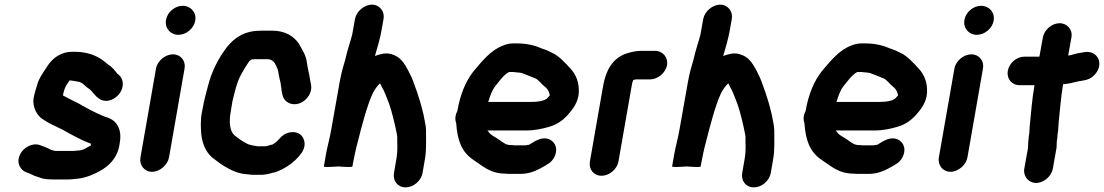

<svg xmlns="http://www.w3.org/2000/svg" viewBox="-20 -745 4755 827"><path d="M509 -382C509 -402 501 -417 486 -427C472 -444 463 -457 443 -469C439 -472 437 -474 435 -476C406 -501 362 -522 303 -522H291C244 -522 208 -496 186 -463C169 -436 148 -411 139 -376C135 -362 128 -341 125 -324C118 -282 141 -244 168 -229C189 -215 214 -203 238 -192C252 -186 265 -177 277 -171L294 -162C307 -155 317 -150 329 -144L345 -137C352 -134 362 -129 372 -126L371 -119C369 -117 367 -115 363 -114C354 -108 340 -101 329 -98L309 -96C304 -95 299 -95 294 -95H219C216 -96 214 -96 212 -96L199 -100C185 -108 168 -114 152 -120C117 -132 80 -107 67 -81C48 -44 68 -12 93 -3C111 2 125 13 143 17L160 23C177 27 191 28 212 28H274C283 28 291 27 300 26C328 24 342 21 369 11C431 -14 487 -51 496 -131C506 -188 483 -226 442 -239C434 -242 421 -246 414 -250L398 -257C387 -263 379 -266 368 -272L333 -291C325 -296 318 -300 309 -304L285 -316C274 -322 262 -328 251 -334C254 -350 258 -363 264 -375L280 -399C282 -398 285 -398 288 -398C299 -396 307 -395 318 -393C338 -389 347 -372 363 -363C378 -352 388 -333 403 -323C442 -289 508 -330 509 -382Z M652 -450 585 -67C579 -34 602 -5 635 -5C668 -5 702 -34 708 -67L775 -450C781 -483 758 -511 725 -511C692 -511 658 -483 652 -450ZM695 -659C689 -624 714 -595 748 -595C782 -595 815 -622 821 -656C827 -691 802 -720 767 -720C733 -720 701 -693 695 -659Z M1130 -116H1129C1127 -115 1125 -115 1122 -115H1092C1089 -115 1087 -115 1084 -116L1071 -118L1061 -120L1048 -124C1033 -132 1025 -136 1011 -146L990 -162C970 -180 966 -218 973 -259L981 -308C991 -348 1000 -391 1018 -423C1029 -444 1041 -463 1054 -482C1058 -485 1061 -487 1064 -489H1066C1073 -490 1079 -490 1085 -490H1130C1134 -490 1138 -490 1141 -489C1142 -489 1144 -489 1145 -488C1164 -480 1167 -466 1175 -449L1178 -439C1179 -430 1181 -421 1183 -412C1185 -399 1190 -388 1190 -375C1191 -370 1193 -365 1192 -360L1196 -339C1199 -323 1207 -311 1221 -303C1269 -277 1328 -328 1320 -378L1316 -399C1313 -425 1305 -449 1302 -475C1299 -506 1280 -534 1267 -557C1246 -589 1208 -613 1152 -613H1107C1036 -613 994 -587 958 -543C922 -496 891 -438 874 -368C867 -341 859 -313 854 -283L849 -258C843 -225 845 -191 847 -166C852 -121 871 -81 904 -59C916 -49 937 -34 950 -27L964 -19C982 -9 1004 0 1028 4L1048 6C1056 7 1064 8 1071 8H1101C1119 8 1136 5 1151 0C1152 -1 1154 -1 1156 -1C1167 -3 1180 -8 1194 -15C1223 -30 1247 -48 1268 -72L1275 -81C1301 -112 1295 -149 1273 -166C1246 -186 1205 -174 1185 -149C1178 -142 1172 -134 1164 -129L1153 -122C1147 -122 1136 -118 1130 -116Z M1509 -663 1497 -596C1489 -565 1477 -531 1470 -500C1468 -491 1465 -480 1461 -467C1451 -435 1444 -399 1438 -363L1407 -188C1401 -152 1390 -114 1384 -80L1375 -28C1375 -25 1395 -25 1437 -28C1477 -25 1498 -25 1498 -28L1500 -40C1505 -67 1513 -106 1521 -134C1536 -194 1561 -291 1585 -342C1593 -358 1605 -376 1617 -386C1619 -382 1622 -377 1624 -372C1637 -351 1646 -322 1656 -298C1668 -265 1682 -206 1689 -169L1691 -157V-135C1692 -113 1692 -89 1688 -64L1677 0C1671 34 1693 62 1727 62C1761 62 1794 34 1800 0L1811 -64C1817 -100 1815 -145 1815 -182C1815 -202 1811 -214 1808 -232C1806 -250 1788 -315 1782 -331C1777 -349 1770 -365 1764 -383C1757 -404 1748 -423 1738 -442C1721 -473 1705 -501 1665 -512C1640 -519 1618 -512 1595 -504C1606 -542 1617 -577 1624 -618L1632 -663C1638 -696 1615 -725 1582 -725C1549 -725 1515 -696 1509 -663Z M2083 -306C2091 -332 2099 -356 2114 -375C2130 -394 2150 -424 2173 -435H2186C2190 -435 2194 -435 2198 -434L2219 -432C2222 -431 2224 -431 2226 -431C2236 -427 2246 -423 2257 -419L2272 -413C2281 -409 2293 -406 2299 -398C2305 -393 2311 -387 2315 -382L2333 -366C2340 -358 2346 -349 2348 -335V-334C2346 -332 2344 -330 2341 -326C2329 -309 2293 -306 2267 -306ZM1950 -267C1942 -252 1938 -233 1945 -214C1950 -141 1968 -91 2018 -57C2057 -32 2090 3 2158 3C2167 4 2174 4 2179 4H2221C2268 4 2300 -15 2331 -33C2350 -43 2363 -56 2371 -76C2385 -113 2365 -142 2336 -148C2306 -154 2280 -134 2258 -121H2254C2249 -120 2246 -119 2243 -119H2201C2198 -119 2192 -119 2185 -120C2180 -120 2175 -120 2170 -121L2159 -124C2148 -130 2140 -136 2130 -143C2113 -155 2103 -158 2090 -170L2083 -179C2082 -180 2080 -182 2080 -183H2245C2284 -183 2315 -190 2346 -199C2382 -209 2411 -231 2434 -260C2457 -287 2476 -319 2473 -362C2472 -402 2453 -436 2429 -458C2424 -464 2419 -470 2413 -475C2399 -490 2378 -509 2359 -517L2343 -525C2335 -529 2326 -532 2317 -535C2288 -548 2251 -558 2209 -558H2190C2176 -558 2162 -555 2147 -549C2094 -529 2058 -483 2022 -441C1986 -397 1962 -337 1950 -267Z M2644 -50 2701 -376C2703 -390 2704 -391 2708 -401H2710C2713 -402 2716 -402 2718 -403H2780C2813 -403 2847 -431 2853 -464C2859 -497 2835 -526 2802 -526H2740C2718 -526 2689 -519 2671 -512C2619 -491 2590 -444 2578 -376L2521 -50C2515 -16 2537 12 2571 12C2605 12 2638 -16 2644 -50Z M3009 -663 2997 -596C2989 -565 2977 -531 2970 -500C2968 -491 2965 -480 2961 -467C2951 -435 2944 -399 2938 -363L2907 -188C2901 -152 2890 -114 2884 -80L2875 -28C2875 -25 2895 -25 2937 -28C2977 -25 2998 -25 2998 -28L3000 -40C3005 -67 3013 -106 3021 -134C3036 -194 3061 -291 3085 -342C3093 -358 3105 -376 3117 -386C3119 -382 3122 -377 3124 -372C3137 -351 3146 -322 3156 -298C3168 -265 3182 -206 3189 -169L3191 -157V-135C3192 -113 3192 -89 3188 -64L3177 0C3171 34 3193 62 3227 62C3261 62 3294 34 3300 0L3311 -64C3317 -100 3315 -145 3315 -182C3315 -202 3311 -214 3308 -232C3306 -250 3288 -315 3282 -331C3277 -349 3270 -365 3264 -383C3257 -404 3248 -423 3238 -442C3221 -473 3205 -501 3165 -512C3140 -519 3118 -512 3095 -504C3106 -542 3117 -577 3124 -618L3132 -663C3138 -696 3115 -725 3082 -725C3049 -725 3015 -696 3009 -663Z M3583 -306C3591 -332 3599 -356 3614 -375C3630 -394 3650 -424 3673 -435H3686C3690 -435 3694 -435 3698 -434L3719 -432C3722 -431 3724 -431 3726 -431C3736 -427 3746 -423 3757 -419L3772 -413C3781 -409 3793 -406 3799 -398C3805 -393 3811 -387 3815 -382L3833 -366C3840 -358 3846 -349 3848 -335V-334C3846 -332 3844 -330 3841 -326C3829 -309 3793 -306 3767 -306ZM3450 -267C3442 -252 3438 -233 3445 -214C3450 -141 3468 -91 3518 -57C3557 -32 3590 3 3658 3C3667 4 3674 4 3679 4H3721C3768 4 3800 -15 3831 -33C3850 -43 3863 -56 3871 -76C3885 -113 3865 -142 3836 -148C3806 -154 3780 -134 3758 -121H3754C3749 -120 3746 -119 3743 -119H3701C3698 -119 3692 -119 3685 -120C3680 -120 3675 -120 3670 -121L3659 -124C3648 -130 3640 -136 3630 -143C3613 -155 3603 -158 3590 -170L3583 -179C3582 -180 3580 -182 3580 -183H3745C3784 -183 3815 -190 3846 -199C3882 -209 3911 -231 3934 -260C3957 -287 3976 -319 3973 -362C3972 -402 3953 -436 3929 -458C3924 -464 3919 -470 3913 -475C3899 -490 3878 -509 3859 -517L3843 -525C3835 -529 3826 -532 3817 -535C3788 -548 3751 -558 3709 -558H3690C3676 -558 3662 -555 3647 -549C3594 -529 3558 -483 3522 -441C3486 -397 3462 -337 3450 -267Z M4091 -450 4024 -67C4018 -34 4041 -5 4074 -5C4107 -5 4141 -34 4147 -67L4214 -450C4220 -483 4197 -511 4164 -511C4131 -511 4097 -483 4091 -450ZM4134 -659C4128 -624 4153 -595 4187 -595C4221 -595 4254 -622 4260 -656C4266 -691 4241 -720 4206 -720C4172 -720 4140 -693 4134 -659Z M4472 -584 4457 -501H4393C4359 -501 4327 -474 4321 -440C4315 -406 4338 -378 4372 -378H4436C4425 -317 4422 -266 4416 -209C4414 -194 4415 -182 4413 -168C4412 -160 4410 -152 4410 -144C4408 -130 4409 -116 4407 -102L4392 -19C4386 14 4410 43 4443 43C4476 43 4509 14 4515 -19L4531 -110C4532 -118 4531 -129 4532 -137C4535 -150 4534 -160 4536 -171C4539 -186 4538 -201 4540 -218C4546 -272 4549 -323 4559 -382C4570 -383 4580 -385 4588 -386C4604 -389 4622 -395 4639 -397L4650 -399C4667 -402 4682 -409 4695 -423C4737 -468 4709 -527 4655 -521L4643 -519C4632 -518 4620 -515 4608 -512C4600 -510 4590 -506 4581 -506L4595 -584C4601 -617 4577 -645 4544 -645C4511 -645 4478 -617 4472 -584Z"/></svg>

Font: Blanket
Style: BdObl
Weight: 700
Foundry: Cannot Into Space Fonts
Version: Version 0.9